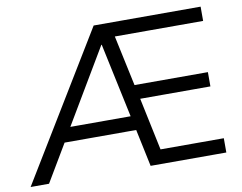

<svg xmlns="http://www.w3.org/2000/svg" viewBox="-93 -809 1151 914"><g transform="rotate(-10 482.5 -352.5)"><path d="M-16 0 413 -705H930V-636H480L497 -665L560 -370L531 -392H910V-323H546L566 -345L630 -41L598 -69H930V0H564L521 -204L551 -180H161L193 -202L73 0ZM433 -608 208 -229 199 -249H530L516 -227L435 -608Z"/></g></svg>

Font: NunitoSans1
Style: Book
Weight: 400
Designer: Vernon Adams
Foundry: Vernon Adams
Version: Version 3.101;gftools[0.9.27]